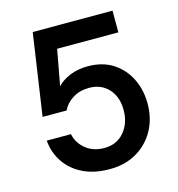

<svg xmlns="http://www.w3.org/2000/svg" viewBox="-106 -792 830 897"><g transform="rotate(-15 309.0 -344.0)"><path d="M317 12Q241 12 187 -14.5Q133 -41 101.5 -87.5Q70 -134 65 -193H182Q191 -149 227 -119.5Q263 -90 317 -90Q377 -90 413 -132.5Q449 -175 449 -238Q449 -303 413 -341.5Q377 -380 320 -380Q273 -380 239.5 -358.5Q206 -337 191 -305H75L133 -700H519V-595H223L191 -422Q214 -447 252.5 -463Q291 -479 339 -479Q412 -479 462.5 -445.5Q513 -412 539 -357.5Q565 -303 565 -239Q565 -167 534 -110.5Q503 -54 447 -21Q391 12 317 12Z"/></g></svg>

Font: DM Sans SemiBold
Style: Regular
Weight: 600
Designer: Colophon Foundry, Jonny Pinhorn
Foundry: Colophon Foundry
Version: Version 4.004; ttfautohint (v1.8.4.7-5d5b)